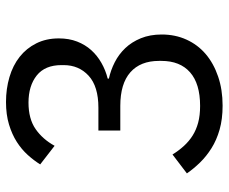

<svg xmlns="http://www.w3.org/2000/svg" viewBox="-81 -669 762 640"><g transform="rotate(-90 300.0 -349.0)"><path d="M261 -402Q332 -402 367.5 -434.5Q403 -467 403 -518V-525Q403 -580 368.5 -607.5Q334 -635 278 -635Q224 -635 190 -611.5Q156 -588 134 -548L72 -596Q85 -617 103.5 -637.5Q122 -658 147 -674Q172 -690 205 -700Q238 -710 280 -710Q324 -710 363 -698.5Q402 -687 430.5 -664.5Q459 -642 475.5 -609Q492 -576 492 -534Q492 -500 481.5 -473Q471 -446 453 -426Q435 -406 410.5 -392Q386 -378 358 -371V-367Q386 -361 412.5 -347.5Q439 -334 459.5 -312.5Q480 -291 492.5 -260.5Q505 -230 505 -191Q505 -146 488 -108.5Q471 -71 440 -44.5Q409 -18 365 -3Q321 12 268 12Q223 12 188 2Q153 -8 126 -25Q99 -42 78.5 -63Q58 -84 42 -107L105 -155Q118 -134 133.5 -117Q149 -100 168 -88Q187 -76 211 -69.5Q235 -63 267 -63Q341 -63 379 -96.5Q417 -130 417 -192V-200Q417 -262 379 -295.5Q341 -329 267 -329H185V-402Z"/></g></svg>

Font: IBM Plex Sans Arabic
Style: Regular
Weight: 400
Designer: Mike Abbink, Paul van der Laan, Pieter van Rosmalen, Wael Morcos, Khajak Apelian
Foundry: Bold Monday
Version: Version 1.005